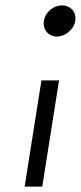

<svg xmlns="http://www.w3.org/2000/svg" viewBox="-20 -693 299 709"><path d="M258 -616C263 -648 241 -673 209 -673C177 -673 147 -648 142 -616C137 -584 159 -558 190 -558C221 -558 253 -584 258 -616ZM198 -396H133L71 -4H136Z"/></svg>

Font: Charger Static
Style: 2Obl
Weight: 1000
Designer: Jasper
Foundry: KineticPlasma Fonts/Cannot Into Space Fonts
Version: Version 1.1